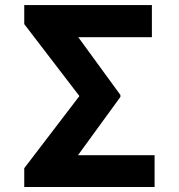

<svg xmlns="http://www.w3.org/2000/svg" viewBox="-20 -745 712 765"><path d="M595.9 -126.6V0H135.4V-126.6ZM585.2 -724.8V-596.7H151.2V-724.8ZM459.8 -366.4V-359L198.6 0H76.6V-74.8L296.3 -362.3L76.6 -649V-724.8H198.6Z"/></svg>

Font: Inter V
Style: 
Weight: 400
Designer: Rasmus Andersson
Foundry: rsms
Version: Version 4.000;git-a3f224843